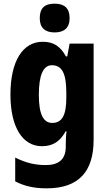

<svg xmlns="http://www.w3.org/2000/svg" viewBox="-20 -788 589 1048"><path d="M278 -768C225 -768 197 -745 197 -689C197 -635 227 -611 278 -611C329 -611 360 -635 360 -689C360 -744 331 -768 278 -768ZM213 -560C104 -560 37 -454 37 -272C37 -94 103 10 209 10C271 10 309 -18 338 -71H343C340 -48 339 -17 339 4V13C339 84 298 113 230 113C171 113 121 101 63 72V202C113 228 166 240 235 240C412 240 491 146 491 -25V-550H360L347 -480H340C309 -536 272 -560 213 -560ZM263 -432C320 -432 342 -385 342 -280V-254C342 -160 319 -117 265 -117C216 -117 192 -166 192 -270C192 -378 216 -432 263 -432Z"/></svg>

Font: Noto Sans Lao Looped Condensed ExtraBold
Style: Regular
Weight: 800
Width: 3
Designer: Mark Frömberg, Ben Mitchell
Foundry: The Fontpad Ltd
Version: Version 1.002